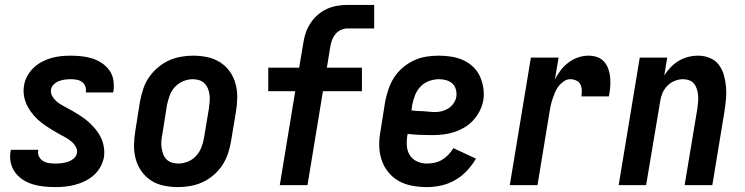

<svg xmlns="http://www.w3.org/2000/svg" viewBox="-20 -755 3040 783"><path d="M205 8Q182 8 158.5 5.5Q135 3 113.5 -3.5Q92 -10 73.5 -22Q55 -34 42 -51.5Q29 -69 24 -91Q19 -113 23 -137Q23 -139 23.5 -140.5Q24 -142 25 -144H136Q136 -143 136 -142.5Q136 -142 136 -141Q133 -128 139 -116.5Q145 -105 155.5 -98.5Q166 -92 179 -90Q192 -88 205 -88Q218 -88 231 -89.5Q244 -91 256.5 -95Q269 -99 280.5 -108.5Q292 -118 294 -131Q296 -145 288.5 -157.5Q281 -170 270.5 -178.5Q260 -187 248 -194Q236 -201 224 -207Q205 -218 186 -229.5Q167 -241 150 -254Q133 -267 118.5 -283.5Q104 -300 93.5 -319Q83 -338 78.5 -360.5Q74 -383 78 -406Q81 -426 91 -444.5Q101 -463 116.5 -478Q132 -493 151 -503Q170 -513 189.5 -518.5Q209 -524 229 -526Q249 -528 268 -528Q291 -528 313.5 -525.5Q336 -523 356.5 -516.5Q377 -510 395 -498Q413 -486 425.5 -469Q438 -452 442 -430Q446 -408 443 -385Q442 -383 442 -381.5Q442 -380 441 -378H330Q330 -379 330 -379.5Q330 -380 330 -381Q332 -393 327.5 -404Q323 -415 313.5 -421.5Q304 -428 292.5 -430Q281 -432 268 -432Q257 -432 245 -430.5Q233 -429 221 -424.5Q209 -420 199.5 -411Q190 -402 188 -390Q186 -376 192.5 -364Q199 -352 209 -343Q219 -334 230.5 -327.5Q242 -321 254 -314.5Q266 -308 277.5 -301.5Q289 -295 300 -288Q311 -281 322 -273Q333 -265 342.5 -256.5Q352 -248 361 -238Q370 -228 377.5 -217.5Q385 -207 391 -195Q397 -183 400.5 -169.5Q404 -156 405 -142Q406 -128 404 -114Q400 -94 389.5 -74.5Q379 -55 362.5 -40.5Q346 -26 326.5 -16.5Q307 -7 286.5 -1.5Q266 4 245.5 6Q225 8 205 8Z M706 8Q676 8 647.5 2Q619 -4 596 -19Q573 -34 557 -56.5Q541 -79 533.5 -106.5Q526 -134 526.5 -163.5Q527 -193 532 -222L551 -342Q556 -367 564 -392Q572 -417 587 -439Q602 -461 623 -479Q644 -497 668 -508Q692 -519 717.5 -523.5Q743 -528 767 -528Q797 -528 825.5 -522Q854 -516 877.5 -501Q901 -486 917 -463.5Q933 -441 940.5 -413.5Q948 -386 947.5 -356.5Q947 -327 942 -298L922 -178Q918 -153 909.5 -128Q901 -103 886.5 -81Q872 -59 851 -41Q830 -23 806 -12Q782 -1 756.5 3.5Q731 8 706 8ZM707 -88Q727 -88 746.5 -96Q766 -104 780 -119.5Q794 -135 801.5 -154.5Q809 -174 812 -193L832 -313Q834 -327 835 -341Q836 -355 834.5 -368Q833 -381 828 -393.5Q823 -406 814 -415Q805 -424 792.5 -428Q780 -432 766 -432Q747 -432 727.5 -424Q708 -416 693.5 -400.5Q679 -385 672 -365.5Q665 -346 661 -327L642 -207Q639 -193 638 -179Q637 -165 639 -152Q641 -139 645.5 -126.5Q650 -114 659 -105Q668 -96 681 -92Q694 -88 707 -88Z M1121 0 1184 -383H1074V-479H1200L1217 -580Q1220 -601 1227 -621.5Q1234 -642 1246.5 -661Q1259 -680 1276.5 -695Q1294 -710 1314 -719Q1334 -728 1355.5 -731.5Q1377 -735 1397 -735H1506V-639H1397Q1384 -639 1370.5 -633Q1357 -627 1348 -616Q1339 -605 1334 -591.5Q1329 -578 1327 -565L1313 -479H1456V-383H1297L1234 0Z M1721 8Q1691 8 1661 2.5Q1631 -3 1606 -17Q1581 -31 1563 -53.5Q1545 -76 1536 -103.5Q1527 -131 1526.5 -161.5Q1526 -192 1532 -222L1551 -342Q1556 -367 1564.5 -392Q1573 -417 1587.5 -439.5Q1602 -462 1623.5 -480Q1645 -498 1669 -509Q1693 -520 1718.5 -524Q1744 -528 1769 -528Q1795 -528 1820.5 -524Q1846 -520 1868.5 -510Q1891 -500 1909 -483Q1927 -466 1937 -444Q1947 -422 1951 -397Q1955 -372 1951 -346Q1947 -324 1936.5 -303Q1926 -282 1910 -264.5Q1894 -247 1873.5 -235Q1853 -223 1831 -216Q1809 -209 1786.5 -206.5Q1764 -204 1742 -204Q1717 -204 1692 -205Q1667 -206 1642 -209V-207Q1638 -185 1639 -163Q1640 -141 1650.5 -123.5Q1661 -106 1680 -97Q1699 -88 1721 -88Q1737 -88 1753 -91.5Q1769 -95 1783 -103.5Q1797 -112 1809 -124.5Q1821 -137 1829 -151L1921 -108Q1906 -82 1884.5 -59Q1863 -36 1836 -20.5Q1809 -5 1779.5 1.5Q1750 8 1721 8ZM1754 -298Q1768 -298 1782 -301.5Q1796 -305 1808.5 -313Q1821 -321 1830 -334Q1839 -347 1841 -361Q1843 -376 1839 -390.5Q1835 -405 1824.5 -414.5Q1814 -424 1799.5 -428Q1785 -432 1770 -432Q1750 -432 1729.5 -424.5Q1709 -417 1694.5 -401.5Q1680 -386 1672.5 -366.5Q1665 -347 1661 -327L1658 -305Q1670 -303 1682 -302.5Q1694 -302 1706 -301.5Q1718 -301 1730 -299.5Q1742 -298 1754 -298Z M2059 0 2145 -520H2258L2243 -431Q2253 -451 2267 -469Q2281 -487 2299 -500.5Q2317 -514 2338 -521Q2359 -528 2380 -528Q2399 -528 2416 -522Q2433 -516 2444.5 -502.5Q2456 -489 2461.5 -472Q2467 -455 2468.5 -436.5Q2470 -418 2468.5 -399.5Q2467 -381 2463 -362H2351Q2353 -375 2352.5 -388Q2352 -401 2346.5 -411.5Q2341 -422 2329.5 -427Q2318 -432 2305 -432Q2292 -432 2279.5 -423.5Q2267 -415 2258 -403.5Q2249 -392 2243.5 -378.5Q2238 -365 2233.5 -352Q2229 -339 2226 -325.5Q2223 -312 2221 -298L2172 0Z M2503 0 2589 -520H2701L2689 -448Q2701 -466 2716 -481.5Q2731 -497 2749 -507.5Q2767 -518 2787 -523Q2807 -528 2827 -528Q2852 -528 2875 -518.5Q2898 -509 2912 -490Q2926 -471 2932.5 -447.5Q2939 -424 2941 -399Q2943 -374 2940.5 -348.5Q2938 -323 2934 -298L2885 0H2772L2824 -313Q2826 -327 2827 -340Q2828 -353 2827 -366Q2826 -379 2822 -391.5Q2818 -404 2810.5 -413.5Q2803 -423 2791 -427.5Q2779 -432 2766 -432Q2748 -432 2731 -425Q2714 -418 2701 -404.5Q2688 -391 2681 -374Q2674 -357 2672 -340L2615 0Z"/></svg>

Font: Iosevka SS04
Style: Bold Italic
Weight: 700
Italic angle: -9°
Monospace: yes
Designer: Belleve Invis
Foundry: Belleve Invis
Version: Version 19.0.0; ttfautohint (v1.8.4)